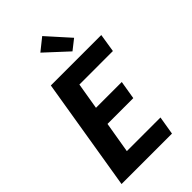

<svg xmlns="http://www.w3.org/2000/svg" viewBox="-289 -1083 1179 1179"><g transform="rotate(-45 300.0 -493.5)"><path d="M29 0 150 -735H588L569 -615H278L249 -442H473L453 -322H229L195 -120H487L467 0ZM392 -789 247 -923 327 -987 458 -841Z"/></g></svg>

Font: Iosevka SS04 Hv Ex Obl
Style: Regular
Weight: 900
Width: 7
Italic angle: -9°
Monospace: yes
Designer: Belleve Invis
Foundry: Belleve Invis
Version: Version 19.0.0; ttfautohint (v1.8.4)